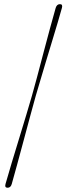

<svg xmlns="http://www.w3.org/2000/svg" viewBox="-20 -775 319 924"><path d="M133.5 -313.5Q143.5 -348 157.8 -402Q172 -456 188.2 -517.2Q204.5 -578.5 220 -636.2Q235.5 -694 248 -737Q253.5 -755 268.5 -755Q283 -755 278 -737Q270 -708 257.5 -665.8Q245 -623.5 230.2 -575Q215.5 -526.5 200.8 -477.8Q186 -429 173.5 -386.2Q161 -343.5 152 -313.5Q141.5 -276 126.2 -219.5Q111 -163 94.2 -100.5Q77.5 -38 62.2 18Q47 74 36.5 110.5Q31.5 128.5 16.5 128.5Q1.5 128.5 6.5 110.5Q18.5 67.5 36 9.8Q53.5 -48 72.2 -109.2Q91 -170.5 107.2 -224.5Q123.5 -278.5 133.5 -313.5Z"/></svg>

Font: Fraunces 72pt S000 Thin
Style: Italic
Weight: 100
Italic angle: -16°
Version: Version 1.000; ttfautohint (v1.8.3)